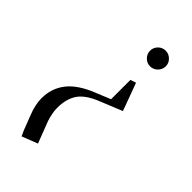

<svg xmlns="http://www.w3.org/2000/svg" viewBox="-224 -527 849 849"><g transform="rotate(45 201.0 -102.5)"><path d="M37.1 75.2Q37.1 13.7 72.5 -32.2Q107.9 -78.1 184.1 -108.9L257.8 -139.2V-259.8L284.2 -269L332 -139.2L221.2 -94.2Q161.1 -68.8 138.7 -33Q116.2 2.9 116.2 56.2Q116.2 86.9 128.9 126L168 228L94.2 256.8L82 230L56.2 163.1Q37.1 115.2 37.1 75.2ZM242.4 -378.4Q228 -393.1 228 -413.1Q228 -433.1 242.4 -447.5Q256.8 -461.9 276.9 -461.9Q296.9 -461.9 311.5 -447.5Q326.2 -433.1 326.2 -413.1Q326.2 -393.1 311.5 -378.4Q296.9 -363.8 276.9 -363.8Q256.8 -363.8 242.4 -378.4Z"/></g></svg>

Font: Dehuti Alt
Style: Bold
Weight: 700
Version: Version 1.2